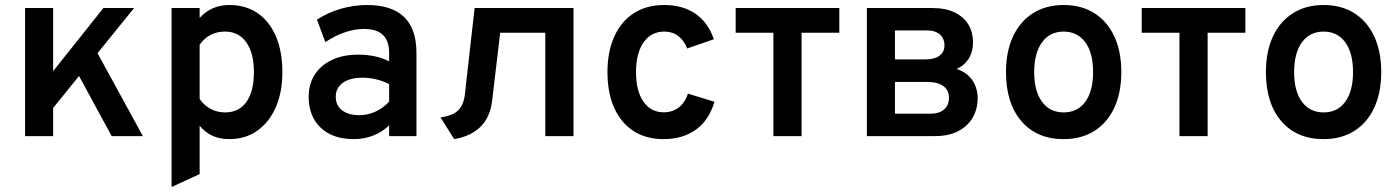

<svg xmlns="http://www.w3.org/2000/svg" viewBox="-20 -543 5582 766"><path d="M154.5 -66V-212L392.5 -511H515ZM80 0V-511H192V0ZM425.5 0 272.5 -282 346 -373 550 0Z M664.5 203V-511H776.5V-471.5Q823 -523 895 -523Q960.5 -523 1007.8 -490.5Q1055 -458 1080.8 -398Q1106.5 -338 1106.5 -255.5Q1106.5 -174.5 1080 -114.5Q1053.5 -54.5 1006 -21.2Q958.5 12 894.5 12Q857 12 827.8 -1.2Q798.5 -14.5 776.5 -41.5V151.5ZM878 -94.5Q933.5 -94.5 963.2 -136.5Q993 -178.5 993 -255.5Q993 -331.5 962.5 -374.2Q932 -417 878 -417Q845 -417 819.5 -403.5Q794 -390 776.5 -364.5V-148Q794 -122.5 820.5 -108.5Q847 -94.5 878 -94.5Z M1391.5 12Q1307.5 12 1259.5 -33.5Q1211.5 -79 1211.5 -157Q1211.5 -208 1236 -245.8Q1260.5 -283.5 1305 -304.2Q1349.5 -325 1409 -325Q1444 -325 1475.8 -318.2Q1507.5 -311.5 1532.5 -298V-331Q1532.5 -380 1507.5 -403.8Q1482.5 -427.5 1432 -427.5Q1395 -427.5 1355.5 -414Q1316 -400.5 1278 -375L1244.5 -464.5Q1286.5 -492.5 1339 -507.8Q1391.5 -523 1444.5 -523Q1543 -523 1592.2 -475.2Q1641.5 -427.5 1641.5 -332V0H1532.5V-43Q1505.5 -16.5 1469 -2.2Q1432.5 12 1391.5 12ZM1414.5 -83.5Q1447 -83.5 1477.8 -97.5Q1508.5 -111.5 1532.5 -137.5V-207Q1510 -219.5 1481.8 -226.2Q1453.5 -233 1426.5 -233Q1376.5 -233 1348 -212.8Q1319.5 -192.5 1319.5 -157Q1319.5 -123 1344.5 -103.2Q1369.5 -83.5 1414.5 -83.5Z M1792 12 1737.5 -74.5Q1786 -81.5 1808.2 -103Q1830.5 -124.5 1835 -169.5L1873.5 -511H2268V0H2155.5V-412.5H1975.5L1943.5 -142Q1936 -76.5 1897.8 -38Q1859.5 0.5 1792 12Z M2627 12Q2557.5 12 2507.5 -20.2Q2457.5 -52.5 2430.5 -112.5Q2403.5 -172.5 2403.5 -255Q2403.5 -337.5 2431 -397.8Q2458.5 -458 2509 -490.5Q2559.5 -523 2629.5 -523Q2704 -523 2754.5 -488.2Q2805 -453.5 2828 -386.5L2721.5 -349.5Q2709 -382 2685.8 -399.5Q2662.5 -417 2630.5 -417Q2577.5 -417 2547.5 -374Q2517.5 -331 2517.5 -255Q2517.5 -180 2547 -137.5Q2576.5 -95 2628 -95Q2663 -95 2688 -114.2Q2713 -133.5 2724.5 -169.5L2830.5 -137Q2809 -64 2756.8 -26Q2704.5 12 2627 12Z M3065.5 0V-412.5H2915V-511H3328.5V-412.5H3178V0Z M3438.5 0V-511H3698.5Q3754 -511 3790.2 -492.8Q3826.5 -474.5 3844.2 -443.8Q3862 -413 3862 -374.5Q3862 -337 3845 -309.5Q3828 -282 3796.5 -268Q3839.5 -253.5 3860 -221.8Q3880.5 -190 3880.5 -151Q3880.5 -110 3861.8 -75.8Q3843 -41.5 3805 -20.8Q3767 0 3708.5 0ZM3550.5 -89.5H3691.5Q3716 -89.5 3732.5 -97.2Q3749 -105 3757.5 -119.2Q3766 -133.5 3766 -153.5Q3766 -173 3756.2 -187Q3746.5 -201 3727 -208.5Q3707.5 -216 3678.5 -216H3550.5ZM3550.5 -306H3671Q3708.5 -306 3728.2 -320.8Q3748 -335.5 3748 -362Q3748 -380 3740 -393.5Q3732 -407 3716.5 -414.2Q3701 -421.5 3679.5 -421.5H3550.5Z M4223.5 12Q4116.5 12 4055 -59.5Q3993.5 -131 3993.5 -255Q3993.5 -337.5 4021.5 -397.5Q4049.5 -457.5 4101.2 -490.2Q4153 -523 4223.5 -523Q4294.5 -523 4346 -490.5Q4397.5 -458 4425.5 -398Q4453.5 -338 4453.5 -255.5Q4453.5 -173 4425.5 -113Q4397.5 -53 4346 -20.5Q4294.5 12 4223.5 12ZM4223.5 -94.5Q4279 -94.5 4310 -137Q4341 -179.5 4341 -255.5Q4341 -332 4309.8 -374.5Q4278.5 -417 4223.5 -417Q4168.5 -417 4137.2 -374.2Q4106 -331.5 4106 -255Q4106 -179.5 4137.2 -137Q4168.5 -94.5 4223.5 -94.5Z M4685.5 0V-412.5H4535V-511H4948.5V-412.5H4798V0Z M5260.5 12Q5153.5 12 5092 -59.5Q5030.5 -131 5030.5 -255Q5030.5 -337.5 5058.5 -397.5Q5086.5 -457.5 5138.2 -490.2Q5190 -523 5260.5 -523Q5331.5 -523 5383 -490.5Q5434.5 -458 5462.5 -398Q5490.5 -338 5490.5 -255.5Q5490.5 -173 5462.5 -113Q5434.5 -53 5383 -20.5Q5331.5 12 5260.5 12ZM5260.5 -94.5Q5316 -94.5 5347 -137Q5378 -179.5 5378 -255.5Q5378 -332 5346.8 -374.5Q5315.5 -417 5260.5 -417Q5205.5 -417 5174.2 -374.2Q5143 -331.5 5143 -255Q5143 -179.5 5174.2 -137Q5205.5 -94.5 5260.5 -94.5Z"/></svg>

Font: Overpass SemiBold
Style: Regular
Weight: 600
Designer: Delve Withrington, Dave Bailey, Thomas Jockin
Foundry: Delve Fonts LLC
Version: Version 4.000